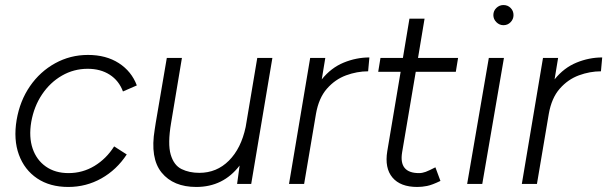

<svg xmlns="http://www.w3.org/2000/svg" viewBox="-20 -730 2410 762"><path d="M251 12Q178 12 127.5 -22Q77 -56 55 -116Q33 -176 46 -254Q59 -330 99 -388Q139 -446 199 -479Q259 -512 329 -512Q401 -512 451.5 -479.5Q502 -447 523 -391L468 -367Q452 -410 415.5 -433.5Q379 -457 328 -457Q273 -457 226 -430Q179 -403 147 -355.5Q115 -308 104 -246Q94 -186 109.5 -140.5Q125 -95 162 -69Q199 -43 252 -43Q308 -43 355 -71.5Q402 -100 433 -149L483 -117Q443 -56 382.5 -22Q322 12 251 12Z M659 -242Q645 -159 657.5 -116.5Q670 -74 700.5 -59Q731 -44 771 -44Q840 -44 888.5 -92.5Q937 -141 955 -226L1001 -500H1061L977 0H921L931 -73Q866 12 759 12Q668 12 621.5 -45Q575 -102 594 -216L598 -242L642 -500H702Z M1127 0 1211 -500H1271L1257 -415Q1294 -461 1344 -481.5Q1394 -502 1446 -502L1441 -447Q1397 -447 1353.5 -431Q1310 -415 1277.5 -378Q1245 -341 1234 -278L1187 0Z M1636 12Q1569 12 1537.5 -25.5Q1506 -63 1517 -130L1570 -445H1481L1490 -500H1579L1605 -656H1665L1639 -500H1798L1789 -445H1630L1576 -126Q1562 -43 1643 -43Q1656 -43 1669.5 -48Q1683 -53 1708 -66L1728 -12Q1695 4 1675 8Q1655 12 1636 12Z M1834 0 1920 -500H1980L1894 0ZM1978 -630Q1962 -630 1950 -642Q1938 -654 1938 -670Q1938 -687 1950 -698.5Q1962 -710 1978 -710Q1995 -710 2006.5 -698.5Q2018 -687 2018 -670Q2018 -654 2006.5 -642Q1995 -630 1978 -630Z M2051 0 2135 -500H2195L2181 -415Q2218 -461 2268 -481.5Q2318 -502 2370 -502L2365 -447Q2321 -447 2277.5 -431Q2234 -415 2201.5 -378Q2169 -341 2158 -278L2111 0Z"/></svg>

Font: Figtree Light
Style: Italic
Weight: 300
Italic angle: -9.5°
Foundry: Erik Kennedy
Version: Version 2.001; ttfautohint (v1.8.4.7-5d5b);gftools[0.9.27]